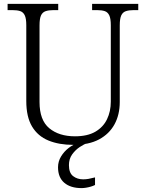

<svg xmlns="http://www.w3.org/2000/svg" viewBox="-20 -734 745 986"><path d="M357 10Q283 10 228.5 -12.5Q174 -35 144.5 -84.5Q115 -134 115 -215V-605Q115 -639 107 -655.5Q99 -672 83.5 -677Q68 -682 45 -682H19V-714H279V-682H253Q230 -682 214 -676.5Q198 -671 190.5 -654.5Q183 -638 183 -603V-210Q183 -117 233 -75.5Q283 -34 365 -34Q429 -34 469.5 -57.5Q510 -81 529.5 -121.5Q549 -162 549 -212V-605Q549 -639 541 -655.5Q533 -672 517.5 -677Q502 -682 479 -682H453V-714H690V-682H665Q642 -682 626 -676.5Q610 -671 602.5 -654.5Q595 -638 595 -603V-210Q595 -145 568 -95.5Q541 -46 488.5 -18Q436 10 357 10ZM399 232Q342 232 310 204.5Q278 177 278 125Q278 95 293.5 69.5Q309 44 333 25.5Q357 7 384 0H431Q412 6 389.5 21Q367 36 350.5 59Q334 82 334 114Q334 154 355.5 170.5Q377 187 407 187Q421 187 435 184.5Q449 182 468 177V216Q458 221 446 224.5Q434 228 421.5 230Q409 232 399 232Z"/></svg>

Font: Noto Serif Gujarati Light
Style: Regular
Weight: 300
Version: Version 2.102